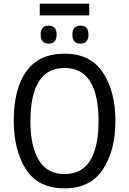

<svg xmlns="http://www.w3.org/2000/svg" viewBox="-20 -1018 706 1048"><path d="M197 -998V-934H467V-998ZM202 -829Q202 -780 246 -780Q289 -780 289 -829Q289 -878 246 -878Q202 -878 202 -829ZM375 -829Q375 -780 419 -780Q463 -780 463 -829Q463 -878 419 -878Q375 -878 375 -829ZM333 -725Q193 -725 124 -629Q55 -533 55 -359Q55 -200 121 -95Q187 10 333 10Q474 10 542 -94Q610 -198 610 -358Q610 -518 542 -621.5Q474 -725 333 -725ZM333 -647Q427 -647 472.5 -572.5Q518 -498 518 -358Q518 -217 472.5 -142.5Q427 -68 332 -68Q238 -68 192 -143.5Q146 -219 146 -358Q146 -497 191.5 -572Q237 -647 333 -647Z"/></svg>

Font: Noto Sans UI SemiCondensed
Style: Regular
Weight: 400
Width: 4
Designer: Monotype Design Team
Foundry: Monotype Imaging Inc.
Version: 1.001